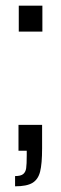

<svg xmlns="http://www.w3.org/2000/svg" viewBox="-20 -530 215 675"><path d="M46 -419V-510H129V-419ZM74 16V0H45V-91H128V-9Q128 46 121 73.5Q114 101 94 113Q74 125 33 125V89Q53 89 61.5 82Q70 75 72 61.5Q74 48 74 16Z"/></svg>

Font: Saira Ultra Condensed Medium
Style: Regular
Weight: 500
Width: 1
Designer: Hector Gatti with collaboration of the Omnibus-Type team
Foundry: Omnibus-Type
Version: Version 1.001; ttfautohint (v1.8)